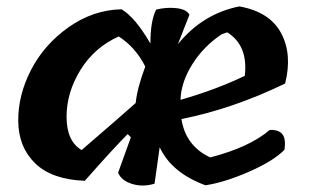

<svg xmlns="http://www.w3.org/2000/svg" viewBox="-20 -579 971 600"><path d="M235 -110Q351 -210 404 -257Q409 -305 434 -371Q403 -432 351 -465Q275 -431 231.5 -360.5Q188 -290 188 -214Q188 -138 235 -110ZM690 -478 673 -472Q617 -435 581.5 -379Q546 -323 544 -267Q653 -298 745 -342Q756 -437 690 -478ZM379 -160Q335 -116 245 -14Q142 -18 90 -68.5Q38 -119 37 -200Q36 -281 77 -360.5Q118 -440 194.5 -494Q271 -548 360 -550Q403 -524 450 -443Q450 -514 468 -549Q500 -557 531.5 -553.5Q563 -550 572 -533L536 -441Q613 -536 728 -559Q823 -542 858.5 -475.5Q894 -409 871 -318Q708 -239 547 -207Q560 -123 637 -87Q760 -119 823 -173Q851 -174 862.5 -159.5Q874 -145 869 -111Q835 -76 758.5 -42.5Q682 -9 622 0Q516 -39 479 -119L463 -5Q427 6 393.5 -4Q360 -14 349 -39L389 -150Z"/></svg>

Font: Tillana SemiBold
Style: Regular
Weight: 600
Designer: Lipi Raval (Devanagari, Latin), Jonny Pinhorn (Latin)
Foundry: Indian Type Foundry
Version: Version 2.003;PS 1.0;hotconv 1.0.79;makeotf.lib2.5.61930; tt